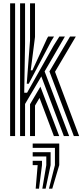

<svg xmlns="http://www.w3.org/2000/svg" viewBox="-20 -820 497 1157"><path d="M101 0V-800H131V-556.5L126 -261H143L303 -544.8L337.8 -600H371.2L248.8 -389.5L396.8 0H364.8L229 -359.5L131 -193.5V0ZM41 0V-800H71V0ZM141.2 -315.5 161 -576.2V-800H191V-597.5L165.2 -396.2H175.2L263.8 -588.5L270.5 -600H305.5L287.8 -570.5L153.2 -315.5ZM425 0 277.8 -389.5 402.2 -600H437L311.5 -387.5L457 0ZM161 0V-192L223.5 -297.8L336.8 0H304.8L218.2 -230L191 -183.8V0ZM275 317 311 175V71H177V45H337V175L295 317ZM235 317 259 175V123H177V97H285V175L255 317ZM195 317 207 175H177V149H233V175L215 317Z"/></svg>

Font: Big Shoulders Inline Display Black
Style: Regular
Weight: 900
Designer: Patric King
Foundry: XO Type Co
Version: Version 1.000